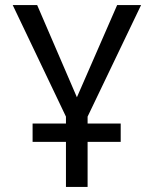

<svg xmlns="http://www.w3.org/2000/svg" viewBox="-20 -734 603 754"><path d="M108 -177V-249H239V-276L30 -714H126L282 -352L440 -714H534L324 -276V-249H454V-177H324V0H239V-177Z"/></svg>

Font: Noto Sans Mono SemiCondensed
Style: Regular
Weight: 400
Width: 4
Designer: Monotype Design Team
Foundry: Monotype Imaging Inc.
Version: Version 2.014